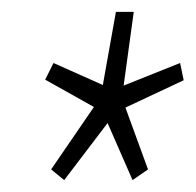

<svg xmlns="http://www.w3.org/2000/svg" viewBox="-20 -687 329 323"><path d="M88 -384 66 -402 138 -507 56 -553 70 -581 153 -544 175 -667H205L188 -543L283 -581L289 -552L191 -506L229 -402L203 -384L161 -480Z"/></svg>

Font: Georama SemiCondensed Light
Style: Italic
Weight: 300
Width: 4
Italic angle: -9°
Designer: Jean-Baptiste Levee
Foundry: Production Type
Version: Version 1.000